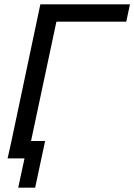

<svg xmlns="http://www.w3.org/2000/svg" viewBox="-20 -730 619 885"><path d="M16 0 166 -710H579L562 -630H240L106 0ZM64 135 93 0H15L33 -80H188L142 135Z"/></svg>

Font: Raleway Medium
Style: Italic
Weight: 500
Italic angle: -12°
Designer: Matt McInerney, Pablo Impallari, Rodrigo Fuenzalida
Foundry: Matt McInerney, Pablo Impallari, Rodrigo Fuenzalida
Version: Version 4.026